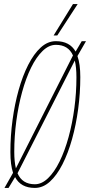

<svg xmlns="http://www.w3.org/2000/svg" viewBox="-20 -912 442 942"><path d="M151 10Q82 10 54 -43L22 10H2L44 -64Q31 -103 31 -166Q31 -245 41.5 -323Q52 -401 71.5 -470.5Q91 -540 118.5 -594Q146 -648 180 -679Q214 -710 254 -710Q322 -710 351 -659L381 -710H402L360 -637Q374 -598 374 -534Q374 -455 363.5 -377Q353 -299 333.5 -229.5Q314 -160 286.5 -106Q259 -52 225 -21Q191 10 151 10ZM50 -167Q50 -119 58 -86L338 -640Q315 -692 254 -692Q220 -692 189 -662Q158 -632 132.5 -580Q107 -528 88.5 -460.5Q70 -393 60 -318Q50 -243 50 -167ZM151 -8Q185 -8 216 -38Q247 -68 272.5 -120Q298 -172 316.5 -239.5Q335 -307 345 -382Q355 -457 355 -533Q355 -582 347 -615L66 -62Q89 -8 151 -8ZM243 -738 338 -892H361L261 -738Z"/></svg>

Font: Georama Condensed Thin
Style: Italic
Weight: 100
Width: 3
Italic angle: -9°
Designer: Jean-Baptiste Levee
Foundry: Production Type
Version: Version 1.000